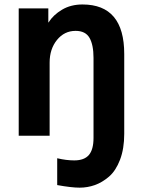

<svg xmlns="http://www.w3.org/2000/svg" viewBox="-20 -613 638 867"><path d="M64.5 0V-575.2H198.2V-511.7H199.2Q220.7 -545.9 260.3 -569.3Q299.8 -592.8 352.5 -592.8Q541 -592.8 541 -369.1V-8.8Q541 58.6 522 108.4Q502.9 158.2 472.2 184.6Q441.4 210.9 408.2 222.7Q375 234.4 339.8 234.4Q302.7 234.4 238.3 222.7V101.6Q279.3 111.3 315.4 111.3Q360.4 111.3 381.3 86.9Q402.3 62.5 402.3 9.8V-351.6Q402.3 -410.2 384.3 -441.9Q366.2 -473.6 321.3 -473.6Q270.5 -473.6 237.3 -432.6Q204.1 -391.6 204.1 -330.1V0Z"/></svg>

Font: Gothic A1 ExtraBold
Style: Regular
Weight: 800
Designer: HanYang I&C Co.,Ltd.
Foundry: HanYang I&C Co.,Ltd.
Version: Version 2.50